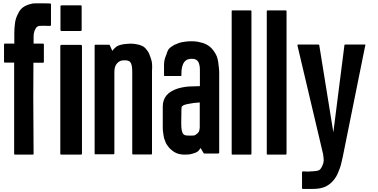

<svg xmlns="http://www.w3.org/2000/svg" viewBox="-20 -955 2338 1186"><path d="M294.9 -928.7Q294.9 -886.7 294.9 -800.8Q294.9 -799.8 293.9 -798.8Q293 -797.9 293 -796.9Q292 -795.9 291 -794.9Q290 -794.9 288.1 -794.9Q265.6 -795.9 245.1 -795.9Q224.6 -795.9 221.7 -794.9Q215.8 -793.9 211.9 -791Q208 -789.1 204.1 -785.2Q201.2 -780.3 198.2 -774.4Q194.3 -768.6 192.4 -761.7Q190.4 -754.9 188.5 -746.1Q187.5 -736.3 187.5 -725.6Q187.5 -712.9 187.5 -685.5Q207 -685.5 245.1 -685.5Q248 -685.5 249 -684.6Q251 -683.6 251 -680.7Q251 -644.5 251 -572.3Q251 -569.3 249 -568.4Q248 -567.4 245.1 -567.4Q225.6 -567.4 186.5 -567.4Q186.5 -497.1 185.5 -356.4Q186.5 -239.3 187.5 -4.9Q187.5 -2.9 186.5 -1Q184.6 0 182.6 0Q145.5 0 72.3 0Q70.3 0 69.3 -1Q67.4 -2.9 67.4 -4.9Q67.4 -192.4 67.4 -568.4Q47.9 -568.4 9.8 -568.4Q6.8 -568.4 5.9 -569.3Q4.9 -570.3 4.9 -573.2Q4.9 -609.4 4.9 -680.7Q4.9 -683.6 5.9 -684.6Q6.8 -685.5 9.8 -685.5Q29.3 -685.5 68.4 -685.5Q68.4 -707 68.4 -748Q68.4 -776.4 71.3 -799.8Q73.2 -824.2 79.1 -841.8Q85.9 -860.4 93.8 -875Q100.6 -889.6 111.3 -900.4Q121.1 -910.2 133.8 -917Q146.5 -923.8 159.2 -927.7Q173.8 -931.6 182.6 -933.6Q191.4 -934.6 208 -934.6Q210.9 -934.6 250 -934.6Q288.1 -933.6 288.1 -933.6Q291 -933.6 293 -932.6Q294.9 -931.6 294.9 -928.7Z M353.5 -768.6Q353.5 -818.4 353.5 -917Q353.5 -918.9 355.5 -920.9Q357.4 -921.9 360.4 -921.9Q400.4 -921.9 479.5 -921.9Q482.4 -921.9 483.4 -920.9Q484.4 -919.9 484.4 -918Q484.4 -918 484.4 -917Q484.4 -867.2 484.4 -768.6Q484.4 -766.6 482.4 -765.6Q481.4 -763.7 478.5 -763.7Q438.5 -763.7 359.4 -763.7Q356.4 -763.7 355.5 -765.6Q353.5 -766.6 353.5 -768.6ZM486.3 -671.9Q486.3 -587.9 486.3 -420.9Q486.3 -282.2 486.3 -4.9Q486.3 -2.9 484.4 -1Q483.4 0 480.5 0Q440.4 0 358.4 0Q355.5 0 354.5 -1Q352.5 -2.9 352.5 -4.9Q352.5 -88.9 352.5 -255.9Q352.5 -394.5 352.5 -671.9Q352.5 -673.8 354.5 -675.8Q355.5 -677.7 358.4 -677.7Q399.4 -677.7 480.5 -677.7Q483.4 -677.7 484.4 -675.8Q486.3 -673.8 486.3 -671.9Z M918.9 -517.6Q918.9 -346.7 918.9 -5.9Q918.9 -2.9 918 -2Q916 -1 914.1 -1Q900.4 -1 872.1 -1Q848.6 -1 801.8 -1Q799.8 -1 798.8 -2Q796.9 -2.9 796.9 -5.9Q796.9 -174.8 796.9 -512.7Q796.9 -533.2 793.9 -548.8Q791 -563.5 785.2 -570.3Q779.3 -578.1 767.6 -581.1Q755.9 -583 737.3 -582Q717.8 -580.1 702.1 -562.5Q686.5 -544.9 686.5 -510.7Q686.5 -342.8 686.5 -6.8Q686.5 -3.9 684.6 -2.9Q683.6 -2 681.6 -2Q643.6 -2 569.3 -2Q567.4 -2 565.4 -2.9Q564.5 -3.9 564.5 -6.8Q564.5 -89.8 564.5 -256.8Q564.5 -395.5 564.5 -673.8Q564.5 -675.8 565.4 -677.7Q567.4 -678.7 569.3 -678.7Q597.7 -678.7 653.3 -678.7Q654.3 -678.7 656.2 -677.7Q657.2 -676.8 658.2 -675.8Q663.1 -664.1 673.8 -640.6Q680.7 -651.4 692.4 -661.1Q703.1 -671.9 723.6 -677.7Q744.1 -683.6 772.5 -684.6Q778.3 -685.5 784.2 -685.5Q805.7 -685.5 824.2 -681.6Q861.3 -674.8 877 -658.2Q893.6 -640.6 901.4 -623Q912.1 -595.7 917 -577.1Q919.9 -564.5 919.9 -538.1Q919.9 -529.3 918.9 -517.6Z M1334 -511.7Q1334 -345.7 1334 -11.7Q1334 -9.8 1332 -8.8Q1331.1 -6.8 1328.1 -6.8Q1299.8 -6.8 1242.2 -6.8Q1241.2 -6.8 1239.3 -7.8Q1238.3 -8.8 1237.3 -9.8Q1231.4 -20.5 1218.8 -41Q1217.8 -40 1217.8 -39.1Q1217.8 -39.1 1216.8 -38.1Q1210.9 -28.3 1205.1 -22.5Q1199.2 -16.6 1187.5 -11.7Q1168 -4.9 1154.3 -2Q1141.6 0 1119.1 0Q1103.5 0 1089.8 -2.9Q1075.2 -5.9 1062.5 -12.7Q1050.8 -18.6 1040 -28.3Q1028.3 -37.1 1020.5 -47.9Q1011.7 -58.6 1004.9 -71.3Q999 -85 994.1 -99.6Q990.2 -115.2 988.3 -131.8Q985.4 -147.5 985.4 -165Q985.4 -209 985.4 -296.9Q985.4 -337.9 1008.8 -366.2Q1032.2 -393.6 1078.1 -408.2Q1114.3 -418.9 1151.4 -420.9Q1189.5 -422.9 1214.8 -422.9Q1214.8 -450.2 1214.8 -505.9Q1214.8 -515.6 1214.8 -524.4Q1213.9 -534.2 1213.9 -542Q1212.9 -549.8 1210.9 -556.6Q1209 -563.5 1207 -569.3Q1203.1 -574.2 1200.2 -579.1Q1197.3 -583 1191.4 -585.9Q1186.5 -588.9 1179.7 -590.8Q1172.9 -591.8 1163.1 -591.8Q1157.2 -591.8 1151.4 -590.8Q1145.5 -589.8 1139.6 -587.9Q1133.8 -585.9 1128.9 -582Q1124 -578.1 1119.1 -573.2Q1115.2 -567.4 1111.3 -560.5Q1108.4 -552.7 1105.5 -543.9Q1103.5 -535.2 1101.6 -523.4Q1100.6 -511.7 1100.6 -498Q1100.6 -495.1 1100.6 -490.2Q1100.6 -487.3 1099.6 -486.3Q1097.7 -485.4 1095.7 -485.4Q1063.5 -485.4 999 -485.4Q996.1 -485.4 995.1 -486.3Q993.2 -487.3 993.2 -490.2Q993.2 -501 993.2 -523.4Q993.2 -524.4 993.2 -554.7Q993.2 -585 1005.9 -613.3Q1007.8 -617.2 1008.8 -620.1Q1009.8 -624 1010.7 -627.9Q1013.7 -636.7 1017.6 -644.5Q1021.5 -652.3 1030.3 -660.2Q1043 -669.9 1056.6 -677.7Q1071.3 -684.6 1087.9 -690.4Q1104.5 -695.3 1122.1 -697.3Q1139.6 -700.2 1159.2 -700.2Q1184.6 -700.2 1201.2 -697.3Q1216.8 -694.3 1233.4 -689.5Q1251 -683.6 1264.6 -674.8Q1278.3 -666 1288.1 -655.3Q1298.8 -643.6 1309.6 -626Q1320.3 -608.4 1324.2 -590.8Q1328.1 -574.2 1330.1 -553.7Q1333 -534.2 1334 -511.7ZM1113.3 -126Q1120.1 -119.1 1130.9 -118.2Q1141.6 -117.2 1155.3 -117.2Q1157.2 -117.2 1159.2 -117.2Q1161.1 -117.2 1163.1 -117.2Q1172.9 -117.2 1178.7 -118.2Q1185.5 -120.1 1190.4 -124Q1208 -135.7 1210.9 -148.4Q1213.9 -162.1 1213.9 -169.9Q1213.9 -220.7 1213.9 -322.3Q1177.7 -320.3 1139.6 -312.5Q1102.5 -305.7 1101.6 -291Q1101.6 -285.2 1100.6 -274.4Q1099.6 -241.2 1099.6 -196.3Q1099.6 -192.4 1099.6 -188.5Q1099.6 -139.6 1113.3 -126Z M1533.2 -885.7Q1533.2 -592.8 1533.2 -4.9Q1533.2 -2.9 1531.2 -1Q1530.3 0 1528.3 0Q1490.2 0 1416 0Q1414.1 0 1412.1 -1Q1411.1 -2.9 1411.1 -4.9Q1411.1 -115.2 1411.1 -335.9Q1411.1 -519.5 1411.1 -885.7Q1411.1 -888.7 1412.1 -889.6Q1414.1 -890.6 1416 -890.6Q1453.1 -890.6 1528.3 -890.6Q1530.3 -890.6 1532.2 -889.6Q1533.2 -888.7 1533.2 -886.7Q1533.2 -886.7 1533.2 -885.7Z M1750 -885.7Q1750 -592.8 1750 -4.9Q1750 -2.9 1748 -1Q1747.1 0 1745.1 0Q1707 0 1632.8 0Q1630.9 0 1628.9 -1Q1627.9 -2.9 1627.9 -4.9Q1627.9 -115.2 1627.9 -335.9Q1627.9 -519.5 1627.9 -885.7Q1627.9 -888.7 1628.9 -889.6Q1630.9 -890.6 1632.8 -890.6Q1669.9 -890.6 1745.1 -890.6Q1747.1 -890.6 1749 -889.6Q1750 -888.7 1750 -886.7Q1750 -886.7 1750 -885.7Z M2236.3 -674.8Q2189.5 -444.3 2096.7 16.6Q2091.8 41 2085.9 62.5Q2080.1 84 2072.3 101.6Q2065.4 120.1 2056.6 135.7Q2046.9 151.4 2036.1 163.1Q2026.4 174.8 2012.7 184.6Q1999 194.3 1984.4 200.2Q1969.7 206.1 1952.1 209Q1933.6 211.9 1914.1 211.9Q1893.6 211.9 1850.6 211.9Q1848.6 211.9 1846.7 210.9Q1845.7 209 1845.7 207Q1845.7 174.8 1845.7 109.4Q1845.7 107.4 1845.7 106.4Q1846.7 105.5 1847.7 105.5Q1848.6 104.5 1848.6 104.5Q1849.6 103.5 1851.6 103.5Q1851.6 103.5 1871.1 104.5Q1890.6 105.5 1901.4 103.5Q1906.2 103.5 1910.2 103.5Q1914.1 102.5 1917 102.5Q1936.5 102.5 1950.2 96.7Q1963.9 89.8 1975.6 57.6Q1979.5 45.9 1979.5 34.2Q1979.5 22.5 1975.6 -3.9Q1922.9 -227.5 1817.4 -673.8Q1817.4 -674.8 1817.4 -675.8Q1817.4 -677.7 1818.4 -677.7Q1819.3 -678.7 1820.3 -679.7Q1821.3 -679.7 1822.3 -679.7Q1864.3 -679.7 1947.3 -679.7Q1949.2 -679.7 1950.2 -678.7Q1952.1 -677.7 1952.1 -675.8Q1981.4 -497.1 2039.1 -137.7Q2062.5 -317.4 2107.4 -674.8Q2107.4 -677.7 2108.4 -678.7Q2110.4 -679.7 2112.3 -679.7Q2152.3 -679.7 2233.4 -679.7Q2234.4 -679.7 2235.4 -679.7Q2236.3 -678.7 2237.3 -677.7Q2238.3 -677.7 2238.3 -675.8Q2238.3 -674.8 2236.3 -674.8Z"/></svg>

Font: Typeface
Style: Regular
Weight: 400
Version: Version 1.0